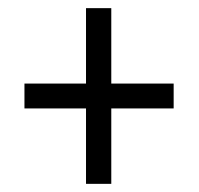

<svg xmlns="http://www.w3.org/2000/svg" viewBox="-20 -593 487 471"><path d="M191 -327V-142H253V-327H406V-388H253V-573H191V-388H40V-327Z"/></svg>

Font: Noto Serif Sinhala ExtraCondensed Medium
Style: Regular
Weight: 500
Width: 2
Designer: Jelle Bosma - Monotype Design Team
Foundry: Monotype Imaging Inc.
Version: Version 2.007